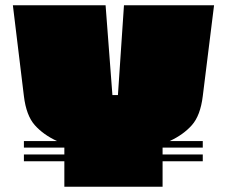

<svg xmlns="http://www.w3.org/2000/svg" viewBox="-20 -711 864 731"><path d="M752 -97H599V0H225V-97H71V-123H225V-149H71V-174H197Q145 -198 112.5 -234.5Q80 -271 71 -345L29 -691H382L408 -349H429L452 -691H795L752 -345Q743 -271 710.5 -234.5Q678 -198 626 -174H752V-149H599V-123H752Z"/></svg>

Font: Erica One
Style: Regular
Weight: 400
Designer: Miguel Hernandez
Foundry: Miguel Hernandez
Version: Version 1.003